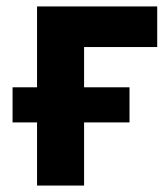

<svg xmlns="http://www.w3.org/2000/svg" viewBox="-20 -559 508 596"><path d="M468 -539H95V-288H19V-179H95V17H241V-179H382V-288H241V-413H468Z"/></svg>

Font: Repo Bold
Style: Bold
Weight: 700
Designer: Stefan Peev
Foundry: Context Ltd
Version: Version 1.502